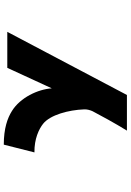

<svg xmlns="http://www.w3.org/2000/svg" viewBox="146 -734 707 1040"><g transform="rotate(-90 500.0 -213.5)"><path d="M313 120H506L848 -528H653L542 -287C537 -362 492 -458 419 -503C381 -527 325 -547 237 -547L195 -381C268 -382 321 -357 350 -334C398 -296 425 -196 428 -112C429 -94 423 -77 418 -66C400 -31 351 59 313 120Z"/></g></svg>

Font: LINE Seed JP App_OTF ExtraBold
Style: Regular
Weight: 800
Designer: LINE & Fontrix & Fontworks
Version: Version 1.013